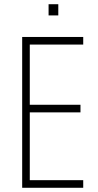

<svg xmlns="http://www.w3.org/2000/svg" viewBox="-20 -889 465 909"><path d="M210 -816H256V-869H210ZM85 0H374V-36H121V-357H361V-393H121V-678H374V-714H85Z"/></svg>

Font: Kathrein 37 Thin Condensed
Style: Regular
Weight: 250
Width: 3
Designer: Lazydogs Typefoundry, based on Open Sans by Ascender Corporation
Foundry: Lazydogs Typefoundry
Version: Version 1.003;PS 001.003;hotconv 1.0.88;makeotf.lib2.5.64775